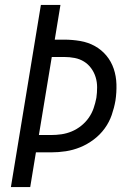

<svg xmlns="http://www.w3.org/2000/svg" viewBox="-20 -755 540 775"><path d="M24 0 145 -735H224L201 -595H239Q272 -595 304 -589.5Q336 -584 363 -569Q390 -554 409.5 -530.5Q429 -507 439 -477.5Q449 -448 450 -415Q451 -382 446 -349Q441 -320 431 -291Q421 -262 402.5 -236.5Q384 -211 358 -191.5Q332 -172 303.5 -160.5Q275 -149 245.5 -144.5Q216 -140 186 -140H125L102 0ZM186 -210Q207 -210 228 -213Q249 -216 269.5 -224.5Q290 -233 308 -247.5Q326 -262 338.5 -280Q351 -298 358 -318.5Q365 -339 369 -360Q372 -381 372 -402.5Q372 -424 366 -443.5Q360 -463 348 -479.5Q336 -496 319 -506.5Q302 -517 281.5 -521Q261 -525 239 -525H189L137 -210Z"/></svg>

Font: Iosevka Curly Oblique
Style: Regular
Weight: 400
Italic angle: -9°
Monospace: yes
Designer: Belleve Invis
Foundry: Belleve Invis
Version: Version 11.1.0; ttfautohint (v1.8.3)